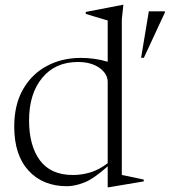

<svg xmlns="http://www.w3.org/2000/svg" viewBox="-20 -762 704 796"><path d="M576 -10 430.5 14.5H426.5V-72.5Q368.5 -20.5 329.2 -5.2Q290 10 257.5 10Q157.5 10 98.2 -54.8Q39 -119.5 39 -237Q39 -327.5 75.2 -391.2Q111.5 -455 174.2 -488.5Q237 -522 315.5 -522Q343 -522 371.8 -518Q400.5 -514 426.5 -506V-677Q420.5 -679 404.2 -683.8Q388 -688.5 369 -694.2Q350 -700 335.5 -704.5V-712.5L488.5 -742H491.5L485 -681.5V-36.5Q491 -35.5 509 -31.8Q527 -28 546.2 -24Q565.5 -20 576 -17.5ZM426.5 -421.5Q426.5 -456.5 392 -480.8Q357.5 -505 303 -505Q209 -505 154.8 -439Q100.5 -373 100.5 -263Q100.5 -158 145.5 -97.2Q190.5 -36.5 282.5 -36.5Q318.5 -36.5 354.5 -47.2Q390.5 -58 426.5 -85.5ZM565 -522.5 597 -715H663.5V-710L576.5 -522.5Z"/></svg>

Font: Newsreader 72pt Light
Style: Regular
Weight: 300
Designer: Hugues Gentile
Foundry: Production Type
Version: Version 1.003; ttfautohint (v1.8.3)